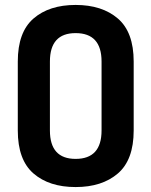

<svg xmlns="http://www.w3.org/2000/svg" viewBox="-20 -751 612 777"><path d="M52 -223V-502Q52 -621 115.5 -676Q179 -731 286 -731Q393 -731 457 -676Q521 -621 521 -502V-223Q521 -104 457 -49Q393 6 286 6Q179 6 115.5 -49Q52 -104 52 -223ZM391 -223V-502Q391 -617 286 -617Q182 -617 182 -502V-223Q182 -108 286 -108Q391 -108 391 -223Z"/></svg>

Font: Dosis
Style: Bold
Weight: 700
Designer: Edgar Tolentino, Pablo Impallari, Igino Marini
Foundry: Edgar Tolentino, Pablo Impallari, Igino Marini
Version: Version 1.007